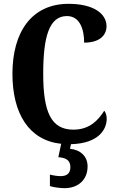

<svg xmlns="http://www.w3.org/2000/svg" viewBox="-20 -744 613 1004"><path d="M317 240C388 240 438 197 438 126C438 73 400 39 346 34L351 10C499 6 538 -70 538 -123C538 -138 533 -157 525 -165C496 -119 451 -66 364 -66C247 -66 206 -158 206 -358C206 -549 236 -660 330 -660C399 -660 420 -588 420 -521C499 -521 537 -558 537 -607C537 -671 471 -724 339 -724C145 -724 45 -576 45 -358C45 -152 130 -10 300 8L285 78C321 81 348 91 348 130C348 164 328 177 297 177C282 177 260 174 241 169V229C260 236 300 240 317 240Z"/></svg>

Font: Noto Serif Bengali ExtraCondensed ExtraBold
Style: Regular
Weight: 800
Width: 2
Designer: Juan Bruce, Universal Thirst, Indian Type Foundry and the Monotype Design Team.
Foundry: Monotype Imaging Inc.
Version: Version 2.003